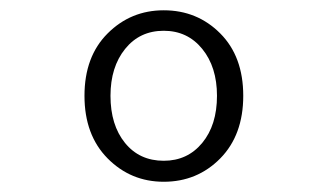

<svg xmlns="http://www.w3.org/2000/svg" viewBox="-20 -607 640 375"><path d="M299.8 -252Q235.4 -252 190.2 -297.6Q145 -343.3 145 -419.9Q145 -496.6 190.2 -541.7Q235.4 -586.9 299.8 -586.9Q365.2 -586.9 410.2 -541.7Q455.1 -496.6 455.1 -419.9Q455.1 -343.3 410.2 -297.6Q365.2 -252 299.8 -252ZM299.8 -293Q346.2 -293 375 -327.9Q403.8 -362.8 403.8 -419.9Q403.8 -476.1 375 -511.5Q346.2 -546.9 299.8 -546.9Q252.9 -546.9 224.4 -511.5Q195.8 -476.1 195.8 -419.9Q195.8 -362.8 224.1 -327.9Q252.4 -293 299.8 -293Z"/></svg>

Font: Office Code Pro Light
Style: Regular
Weight: 300
Designer: Nathan Rutzky & Paul D. Hunt
Foundry: Adobe Systems Incorporated
Version: Version 1.004;PS 001.004;hotconv 1.0.70;makeotf.lib2.5.58329